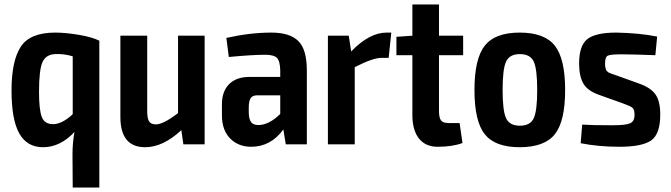

<svg xmlns="http://www.w3.org/2000/svg" viewBox="-20 -651 3027 866"><path d="M428 -466V195H308L307 44Q307 -8 316 -56Q252 13 174 13Q102 13 67 -49Q32 -111 32 -243Q32 -376 73.5 -440Q115 -504 229 -504Q275 -504 335 -494Q395 -484 429 -467ZM156 -237Q156 -156 168.5 -123.5Q181 -91 219 -91Q260 -91 308 -136V-397Q269 -409 228 -407Q187 -405 171.5 -370.5Q156 -336 156 -237Z M903 -490V0H807L798 -64Q715 13 635 13Q523 13 523 -123V-490H644V-159Q643 -120 651.5 -105Q660 -90 683 -90Q717 -90 783 -141V-490Z M1204 -504Q1287 -504 1325.5 -466Q1364 -428 1364 -333V0H1269L1258 -67Q1201 11 1113 11Q1055 11 1018 -26.5Q981 -64 981 -131V-181Q981 -239 1013.5 -271.5Q1046 -304 1105 -304H1244V-334Q1243 -376 1229 -390Q1215 -404 1176 -404Q1119 -404 1012 -394L1001 -480Q1108 -504 1204 -504ZM1145 -87Q1193 -87 1244 -137V-221H1137Q1117 -220 1109.5 -206.5Q1102 -193 1102 -166V-147Q1102 -115 1112 -101Q1122 -87 1145 -87Z M1745 -504 1733 -390H1700Q1662 -390 1580 -348V0H1459V-490H1553L1564 -419Q1646 -504 1724 -504Z M1960 -402V-152Q1960 -120 1969 -108Q1978 -96 2003 -96H2053L2066 -6Q2021 11 1954 11Q1899 11 1869.5 -26.5Q1840 -64 1840 -132V-402H1768V-485L1840 -490V-631H1960V-490H2069V-402Z M2324 -504Q2436 -504 2482.5 -445Q2529 -386 2529 -245Q2529 -104 2482.5 -45.5Q2436 13 2324 13Q2213 13 2166.5 -45.5Q2120 -104 2120 -245Q2120 -386 2166.5 -445Q2213 -504 2324 -504ZM2247 -245Q2247 -150 2263 -117Q2279 -84 2325 -84Q2371 -84 2387 -117Q2403 -150 2403 -245Q2403 -341 2387 -374Q2371 -407 2325 -407Q2279 -407 2263 -374Q2247 -341 2247 -245Z M2760 -504Q2865 -502 2944 -486L2936 -402Q2832 -406 2783 -406Q2734 -406 2721.5 -400Q2709 -394 2709 -364Q2709 -357 2709.5 -352Q2710 -347 2711.5 -343Q2713 -339 2713.5 -336Q2714 -333 2718 -330Q2722 -327 2723 -325.5Q2724 -324 2730.5 -321.5Q2737 -319 2738.5 -318.5Q2740 -318 2748.5 -315Q2757 -312 2760 -311L2860 -275Q2913 -257 2935.5 -226.5Q2958 -196 2958 -134Q2958 -47 2917.5 -18Q2877 11 2774 11Q2680 11 2599 -5L2606 -89Q2647 -86 2742 -86Q2803 -86 2822.5 -95Q2842 -104 2842 -133Q2842 -157 2832.5 -165Q2823 -173 2794 -183Q2789 -185 2786 -186L2688 -221Q2633 -239 2612.5 -272Q2592 -305 2592 -365Q2592 -445 2629 -474.5Q2666 -504 2760 -504Z"/></svg>

Font: Exo 2 Semi Bold Condensed
Style: Regular
Weight: 600
Width: 3
Designer: Natanael Gama
Version: Version 1.001;PS 001.001;hotconv 1.0.70;makeotf.lib2.5.58329